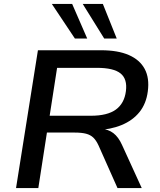

<svg xmlns="http://www.w3.org/2000/svg" viewBox="-20 -962 817 982"><path d="M62 0 174 -705H497Q583 -705 639 -680.5Q695 -656 720 -609.5Q745 -563 736 -495Q728 -432 693.5 -389Q659 -346 602 -322.5Q545 -299 471 -296L475 -304L497 -303Q534 -301 560 -281Q586 -261 604 -221L705 0H581L484 -218Q472 -244 457.5 -258Q443 -272 420.5 -278Q398 -284 362 -284H220L176 0ZM234 -370H445Q529 -370 572.5 -401.5Q616 -433 624 -496Q632 -558 596.5 -586.5Q561 -615 476 -615H272ZM513 -765 403 -942H506L577 -765ZM363 -765 245 -942H349L426 -765Z"/></svg>

Font: Nunito Sans 10pt SemiExpanded SemiBold
Style: Italic
Weight: 600
Width: 6
Italic angle: -9°
Designer: Vernon Adams
Foundry: Vernon Adams
Version: Version 3.101;gftools[0.9.27]